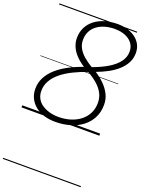

<svg xmlns="http://www.w3.org/2000/svg" viewBox="-260 -1134 1332 1752"><g transform="rotate(20 405.5 -257.5)"><path d="M333 19Q271 19 221 3Q171 -13 135 -43Q99 -73 79.5 -113.5Q60 -154 60 -204Q60 -264 87 -315Q114 -366 161.5 -408Q209 -450 272.5 -483.5Q336 -517 409 -542Q357 -576 323.5 -612.5Q290 -649 274 -688.5Q258 -728 258 -767Q258 -825 280.5 -870.5Q303 -916 344.5 -948.5Q386 -981 443 -998Q500 -1015 568 -1015Q619 -1015 663.5 -1001.5Q708 -988 741 -963Q774 -938 792.5 -902.5Q811 -867 811 -822Q811 -770 788.5 -727Q766 -684 726.5 -648.5Q687 -613 636 -585.5Q585 -558 526 -536Q576 -504 615 -465Q654 -426 677 -380Q700 -334 700 -279Q700 -208 671.5 -152.5Q643 -97 593 -58.5Q543 -20 476 -0.5Q409 19 333 19ZM346 -33Q407 -33 460.5 -49.5Q514 -66 554.5 -97.5Q595 -129 618 -174Q641 -219 641 -276Q641 -327 619.5 -368Q598 -409 558 -444.5Q518 -480 461 -512Q389 -487 327 -456.5Q265 -426 218 -388Q171 -350 144.5 -304Q118 -258 118 -204Q118 -164 135 -132Q152 -100 183 -78.5Q214 -57 255.5 -45Q297 -33 346 -33ZM476 -564Q557 -593 619.5 -630Q682 -667 717.5 -713Q753 -759 753 -814Q753 -851 738 -878.5Q723 -906 696.5 -925Q670 -944 634.5 -954Q599 -964 557 -964Q507 -964 463 -951.5Q419 -939 386 -914.5Q353 -890 334.5 -854Q316 -818 316 -771Q316 -727 336.5 -690.5Q357 -654 393 -623Q429 -592 476 -564ZM0 490H756V500H0ZM0 -20H756V0H0ZM0 -505H756V-500H0ZM0 -1010H756V-1000H0Z"/></g></svg>

Font: Playwrite AU VIC Guides
Style: Regular
Weight: 400
Designer: Veronika Burian, José Scaglione
Foundry: TypeTogether
Version: Version 1.003